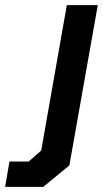

<svg xmlns="http://www.w3.org/2000/svg" viewBox="-83 -543 402 750"><path d="M-63 187 -46 88H29L78 45L178 -523H299L188 103L86 187Z"/></svg>

Font: Tomorrow Medium
Style: Italic
Weight: 500
Italic angle: -10°
Designer: Tony de Marco, Monica Rizzolli
Foundry: Just in Type
Version: Version 2.002